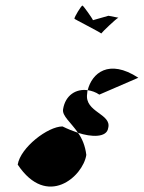

<svg xmlns="http://www.w3.org/2000/svg" viewBox="-20 -790 520 694"><path d="M44 -195C150 -36 280 -152 292 -230C288 -263 277 -289 262 -310C244 -316 224 -324 206 -333C153 -333 54 -257 44 -195ZM249 -722C249 -721 341 -674 346 -669C349 -674 401 -724 408 -726L372 -733L316 -717C315 -722 281 -770 278 -770C274 -770 248 -728 249 -722ZM208 -395C204 -371 236 -348 262 -310C310 -294 366 -292 371 -327C385 -379 285 -384 295 -451C296 -455 295 -460 297 -464C255 -470 216 -446 208 -395ZM297 -464C311 -462 326 -457 339 -448L480 -509C373 -579 312 -525 297 -464ZM346 -669C347 -669 346 -669 346 -669ZM409 -726H408Z"/></svg>

Font: Ampere
Style: SCSuCndIta
Weight: 400
Version: Version 1